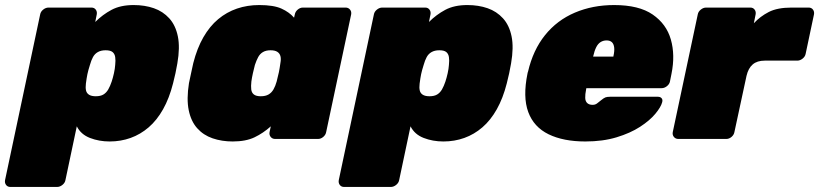

<svg xmlns="http://www.w3.org/2000/svg" viewBox="-72 -550 3243 760"><path d="M-31 190Q-42 190 -48 182Q-54 174 -52 163L87 -493Q89 -504 99 -512Q109 -520 120 -520H290Q301 -520 307 -512Q313 -504 311 -493L305 -463Q334 -492 369.5 -511Q405 -530 457 -530Q501 -530 537 -517.5Q573 -505 598 -477.5Q623 -450 632 -406Q641 -362 630 -299Q626 -277 622.5 -260Q619 -243 613 -220Q598 -161 573.5 -117.5Q549 -74 516.5 -46Q484 -18 445 -4Q406 10 362 10Q320 10 284 -4Q248 -18 232 -50L187 163Q185 174 175 182Q165 190 154 190ZM307 -169Q326 -169 337.5 -176Q349 -183 356.5 -196Q364 -209 370 -227Q375 -242 379 -260Q383 -278 384 -293Q386 -311 384 -324Q382 -337 373.5 -344Q365 -351 346 -351Q328 -351 315.5 -344Q303 -337 296 -324Q289 -311 284 -293Q277 -271 274 -256.5Q271 -242 268 -219Q266 -203 268.5 -192Q271 -181 280.5 -175Q290 -169 307 -169Z M849 10Q806 10 769.5 -2.5Q733 -15 708.5 -42.5Q684 -70 675 -114Q666 -158 676 -221Q681 -244 684.5 -261Q688 -278 693 -300Q708 -359 733 -402.5Q758 -446 791.5 -474Q825 -502 866 -516Q907 -530 954 -530Q1011 -530 1042 -516Q1073 -502 1092 -480L1095 -493Q1097 -504 1106.5 -512Q1116 -520 1127 -520H1296Q1307 -520 1313.5 -512Q1320 -504 1318 -493L1219 -27Q1217 -16 1207.5 -8Q1198 0 1187 0H1017Q1006 0 999.5 -8Q993 -16 995 -27L1000 -50Q970 -23 935.5 -6.5Q901 10 849 10ZM960 -169Q979 -169 991 -176Q1003 -183 1010.5 -196Q1018 -209 1023 -227Q1029 -250 1032 -264.5Q1035 -279 1038 -301Q1041 -317 1038 -328Q1035 -339 1025.5 -345Q1016 -351 999 -351Q981 -351 969 -344Q957 -337 950 -324Q943 -311 937 -293Q933 -278 929 -260Q925 -242 923 -227Q921 -209 922.5 -196Q924 -183 933 -176Q942 -169 960 -169Z M1290 190Q1279 190 1273 182Q1267 174 1269 163L1408 -493Q1410 -504 1420 -512Q1430 -520 1441 -520H1611Q1622 -520 1628 -512Q1634 -504 1632 -493L1626 -463Q1655 -492 1690.5 -511Q1726 -530 1778 -530Q1822 -530 1858 -517.5Q1894 -505 1919 -477.5Q1944 -450 1953 -406Q1962 -362 1951 -299Q1947 -277 1943.5 -260Q1940 -243 1934 -220Q1919 -161 1894.5 -117.5Q1870 -74 1837.5 -46Q1805 -18 1766 -4Q1727 10 1683 10Q1641 10 1605 -4Q1569 -18 1553 -50L1508 163Q1506 174 1496 182Q1486 190 1475 190ZM1628 -169Q1647 -169 1658.5 -176Q1670 -183 1677.5 -196Q1685 -209 1691 -227Q1696 -242 1700 -260Q1704 -278 1705 -293Q1707 -311 1705 -324Q1703 -337 1694.5 -344Q1686 -351 1667 -351Q1649 -351 1636.5 -344Q1624 -337 1617 -324Q1610 -311 1605 -293Q1598 -271 1595 -256.5Q1592 -242 1589 -219Q1587 -203 1589.5 -192Q1592 -181 1601.5 -175Q1611 -169 1628 -169Z M2245 10Q2158 10 2099.5 -18.5Q2041 -47 2019 -106.5Q1997 -166 2016 -259Q2017 -261 2017 -263Q2017 -265 2018 -266Q2038 -352 2085.5 -411Q2133 -470 2203.5 -500Q2274 -530 2359 -530Q2457 -530 2511.5 -492.5Q2566 -455 2583.5 -393.5Q2601 -332 2586 -258L2580 -228Q2578 -217 2568 -209Q2558 -201 2547 -201H2249Q2249 -200 2248.5 -199Q2248 -198 2248 -196Q2244 -176 2244.5 -162.5Q2245 -149 2252.5 -142Q2260 -135 2274 -135Q2280 -135 2285 -137Q2290 -139 2295 -143.5Q2300 -148 2307 -153Q2318 -162 2324.5 -164.5Q2331 -167 2343 -167H2532Q2542 -167 2547 -161Q2552 -155 2549 -145Q2544 -126 2522 -99.5Q2500 -73 2461.5 -48Q2423 -23 2368.5 -6.5Q2314 10 2245 10ZM2276 -326H2356V-327Q2361 -349 2359 -363Q2357 -377 2349.5 -383.5Q2342 -390 2329 -390Q2316 -390 2305.5 -383.5Q2295 -377 2288 -363Q2281 -349 2276 -327Z M2613 0Q2602 0 2595.5 -8Q2589 -16 2591 -27L2690 -493Q2692 -504 2702 -512Q2712 -520 2723 -520H2898Q2909 -520 2915 -512Q2921 -504 2919 -493L2912 -458Q2937 -485 2971 -502.5Q3005 -520 3061 -520H3129Q3140 -520 3146 -512Q3152 -504 3150 -493L3117 -337Q3115 -326 3105 -318Q3095 -310 3084 -310H2955Q2925 -310 2907.5 -295Q2890 -280 2883 -250L2835 -27Q2833 -16 2823.5 -8Q2814 0 2803 0Z"/></svg>

Font: Rubik Light Black
Style: Italic
Weight: 900
Italic angle: -12°
Version: Version 2.104